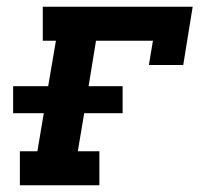

<svg xmlns="http://www.w3.org/2000/svg" viewBox="-20 -550 640 570"><path d="M39 0V-101H91L110 -214H19V-294H123L146 -429H107V-530H552L524 -357H422L434 -429H265L243 -294H344V-214H230L211 -101H275V0Z"/></svg>

Font: Iosevka Slab Extended Oblique
Style: Bold
Weight: 700
Width: 7
Italic angle: -9°
Monospace: yes
Designer: Belleve Invis
Foundry: Belleve Invis
Version: Version 11.1.1; ttfautohint (v1.8.3)